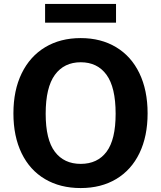

<svg xmlns="http://www.w3.org/2000/svg" viewBox="-20 -943 816 973"><path d="M48 -368.5Q48 -485.5 90 -571.5Q132 -657.5 209 -703.8Q286 -750 389 -750Q491.5 -750 568.2 -704Q645 -658 686.5 -571.8Q728 -485.5 728 -368.5Q728 -252.5 686.8 -167Q645.5 -81.5 569 -35.8Q492.5 10 389 10Q285 10 208 -35.5Q131 -81 89.5 -166.5Q48 -252 48 -368.5ZM389 -112.5Q474 -112.5 520 -174Q566 -235.5 566 -366.5Q566 -500.5 519.8 -564Q473.5 -627.5 389 -627.5Q305 -627.5 258.2 -563.8Q211.5 -500 211.5 -366.5Q211.5 -235.5 258 -174Q304.5 -112.5 389 -112.5ZM568 -828H208.5V-923H568Z"/></svg>

Font: 1883 Sans
Style: Bold
Weight: 700
Designer: 1883 Sans project is a fork of Public Sans.
Version: Version 1.009